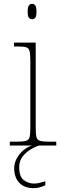

<svg xmlns="http://www.w3.org/2000/svg" viewBox="-20 -758 320 1000"><path d="M147 -658Q137 -658 130.5 -666Q124 -674 124 -698Q124 -721 130.5 -729.5Q137 -738 147 -738Q158 -738 164 -729.5Q170 -721 170 -698Q170 -674 164 -666Q158 -658 147 -658ZM31 0V-20H61Q98 -20 114 -24Q130 -28 134 -43.5Q138 -59 138 -94V-438Q138 -475 134 -491.5Q130 -508 115.5 -512Q101 -516 71 -516H53V-536H166V-94Q166 -59 170 -43.5Q174 -28 190.5 -24Q207 -20 243 -20H273V0ZM156 222Q107 222 80.5 194Q54 166 54 119Q54 91 67.5 66.5Q81 42 102.5 24Q124 6 147 0H182Q164 6 140 20Q116 34 98 57Q80 80 80 113Q80 162 104 180Q128 198 156 198Q172 198 184 195Q196 192 216 186V207Q201 214 186 218Q171 222 156 222Z"/></svg>

Font: Noto Serif Myanmar Thin
Style: Regular
Weight: 100
Designer: Ben Mitchell and the Monotype Design Team
Foundry: Monotype Imaging Inc.
Version: Version 2.106; ttfautohint (v1.8.4.7-5d5b)